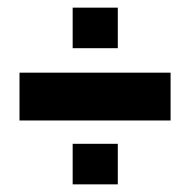

<svg xmlns="http://www.w3.org/2000/svg" viewBox="-20 -530 497 502"><path d="M170 -404V-510H288V-404ZM31 -215V-340H426V-215ZM170 -48V-154H288V-48Z"/></svg>

Font: Kanit SemiBold
Style: Regular
Weight: 600
Designer: Katatrad Team
Foundry: CadsonDemak
Version: Version 2.000; ttfautohint (v1.8.3)